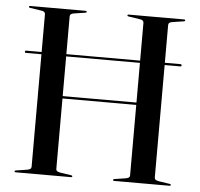

<svg xmlns="http://www.w3.org/2000/svg" viewBox="-51 -752 838 805"><g transform="rotate(5 368.0 -350.0)"><path d="M38.5 -507.5Q38.5 -509.5 39.8 -510.8Q41 -512 43 -512H693Q695.5 -512 696.8 -510.5Q698 -509 698 -507Q698 -505 696.8 -503.8Q695.5 -502.5 693 -502.5H43Q38.5 -502.5 38.5 -507.5ZM164 -335.5H565V-325.5H164ZM212.5 -29Q212.5 -23 217 -19.8Q221.5 -16.5 230.5 -15L276.5 -8Q282 -7 282 -4Q282 -2 280.8 -1Q279.5 0 276.5 0H44.5Q41.5 0 40.2 -1Q39 -2 39 -4Q39 -7 45 -8L90.5 -15Q100 -16.5 104.2 -19.8Q108.5 -23 108.5 -29V-671Q108.5 -677 104.2 -680.5Q100 -684 90.5 -685L45 -692Q39 -692.5 39 -696Q39 -698 40.2 -699Q41.5 -700 44.5 -700H276.5Q279.5 -700 280.8 -699Q282 -698 282 -696Q282 -692.5 276.5 -692L230.5 -685Q221.5 -684 217 -680.5Q212.5 -677 212.5 -671ZM627 -29Q627 -23 631.5 -19.8Q636 -16.5 645 -15L691 -8Q696.5 -7 696.5 -4Q696.5 -2 695.2 -1Q694 0 691 0H459Q456 0 454.8 -1Q453.5 -2 453.5 -4Q453.5 -7 459.5 -8L505 -15Q514.5 -16.5 518.8 -19.8Q523 -23 523 -29V-671Q523 -677 518.8 -680.5Q514.5 -684 505 -685L459.5 -692Q453.5 -692.5 453.5 -696Q453.5 -698 454.8 -699Q456 -700 459 -700H691Q694 -700 695.2 -699Q696.5 -698 696.5 -696Q696.5 -692.5 691 -692L645 -685Q636 -684 631.5 -680.5Q627 -677 627 -671Z"/></g></svg>

Font: Fraunces 96pt
Style: Regular
Weight: 400
Version: Version 1.000;[b76b70a41]